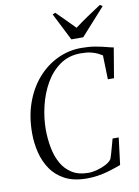

<svg xmlns="http://www.w3.org/2000/svg" viewBox="-104 -1048 817 1125"><g transform="rotate(-10 304.0 -486.0)"><path d="M320.5 8Q243.5 8 191.2 -19.2Q139 -46.5 108 -92Q77 -137.5 63.2 -193.5Q49.5 -249.5 49.5 -306.5Q49 -407 78.5 -489Q108 -571 159.5 -629.5Q211 -688 278 -719.5Q345 -751 419.5 -751Q465.5 -751 502.2 -744.5Q539 -738 565.5 -730.8Q592 -723.5 608 -721L578 -543H541.5L537.5 -686Q526.5 -693 510.5 -701Q494.5 -709 470.2 -714.8Q446 -720.5 410 -720.5Q339.5 -720.5 287 -683.5Q234.5 -646.5 200.2 -586.5Q166 -526.5 149 -455Q132 -383.5 132 -314.5Q132.5 -258.5 142.5 -206Q152.5 -153.5 175.8 -112.5Q199 -71.5 238 -47.2Q277 -23 335.5 -23Q358 -23 386.5 -30.5Q415 -38 439.8 -51Q464.5 -64 475 -80.5Q479.5 -93.5 484 -108.2Q488.5 -123 492.5 -138.2Q496.5 -153.5 500.8 -168.2Q505 -183 508.5 -196.5H545L525 -36Q511 -31 490.5 -23.8Q470 -16.5 444 -9.2Q418 -2 387 3Q356 8 320.5 8ZM371.5 -810.5 289 -973.5 305.5 -980.5Q331.5 -954 358.8 -927.5Q386 -901 413.5 -872Q447.5 -898 486 -924Q524.5 -950 571 -980.5L586 -970.5L442 -810.5Z"/></g></svg>

Font: Merriweather 120pt Light
Style: Italic
Weight: 300
Italic angle: -7.8°
Version: Version 2.101